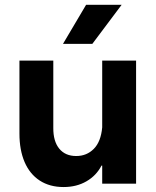

<svg xmlns="http://www.w3.org/2000/svg" viewBox="-20 -752 637 786"><path d="M537.1 0H398.4V-74.2H395.5Q374.5 -33.2 334 -9.8Q293.5 13.7 240.2 13.7Q183.6 13.7 142.8 -12.7Q102.1 -39.1 80.8 -88.4Q59.6 -137.7 59.6 -205.1V-503.9H198.2V-228.5Q197.8 -173.8 222.4 -143.6Q247.1 -113.3 292 -113.3Q335 -113.3 364 -142.6Q393.1 -171.9 398.4 -230.5V-503.9H537.1ZM237.8 -572.3 332.5 -732.4H478L357.9 -572.3Z"/></svg>

Font: Wanted Sans
Style: Bold
Weight: 700
Designer: Original Design by Kil Hyung-jin and Kang Hanbin, Wanted Lab, Inc; Hangeul from Source Han Sans by Jang Soo-young and Ka
Foundry: Wanted Lab, Inc.
Version: Version 1.000